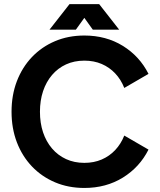

<svg xmlns="http://www.w3.org/2000/svg" viewBox="-20 -909 784 941"><path d="M589.1 -478 707.8 -546.9Q664.3 -633.3 582.2 -684.1Q500 -734.9 393.3 -734.9Q315.2 -734.9 249.9 -707.3Q184.6 -679.7 136.7 -629.5Q88.9 -579.3 62.7 -511.1Q36.6 -442.9 36.6 -361.3Q36.6 -279.8 62.7 -211.5Q88.9 -143.3 136.7 -93.1Q184.6 -43 249.9 -15.4Q315.2 12.2 393.3 12.2Q500 12.2 582.2 -38.6Q664.3 -89.4 707.8 -175.8L589.1 -244.6Q573 -203.9 544.7 -173.7Q516.4 -143.6 478.3 -127.2Q440.2 -110.8 393.3 -110.8Q343.8 -110.8 303.7 -129.3Q263.7 -147.7 235 -181.3Q206.3 -214.8 191 -260.6Q175.8 -306.4 175.8 -361.3Q175.8 -416.3 191 -462Q206.3 -507.8 235 -541.4Q263.7 -575 303.7 -593.4Q343.8 -611.8 393.3 -611.8Q440.2 -611.8 478.3 -595.5Q516.4 -579.1 544.7 -549.1Q573 -519 589.1 -478ZM434.8 -763.7H564L466.1 -888.7H345ZM351.8 -763.7 441.7 -888.7H320.6L222.7 -763.7Z"/></svg>

Font: Giphurs
Style: Regular
Weight: 400
Version: Version 2.010